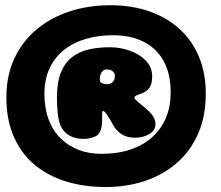

<svg xmlns="http://www.w3.org/2000/svg" viewBox="-20 -674 864 752"><path d="M394 58.5Q308.5 58.5 237.2 36.2Q166 14 114 -30Q62 -74 33.5 -139.8Q5 -205.5 5 -292.5Q5 -378 36.2 -445Q67.5 -512 123 -558.5Q178.5 -605 252.5 -629.2Q326.5 -653.5 412.5 -653.5Q494.5 -653.5 562.8 -630.2Q631 -607 681 -562.5Q731 -518 758.5 -453.5Q786 -389 786 -306.5Q786 -219.5 756.5 -151.5Q727 -83.5 673.8 -36.8Q620.5 10 549.2 34.2Q478 58.5 394 58.5ZM377.5 -71.5Q442 -71.5 492.2 -88.8Q542.5 -106 577.2 -137.8Q612 -169.5 630.2 -213.5Q648.5 -257.5 648.5 -311.5Q648.5 -385 620.8 -435Q593 -485 542.5 -510.5Q492 -536 422.5 -536Q366.5 -536 317.5 -522Q268.5 -508 232 -479.5Q195.5 -451 174.8 -407.8Q154 -364.5 154 -306.5Q154 -251 170 -207.5Q186 -164 215.8 -133.8Q245.5 -103.5 286.5 -87.5Q327.5 -71.5 377.5 -71.5ZM306.5 -130Q276 -130 254 -142Q232 -154 220.5 -175Q215 -185 211.5 -198.8Q208 -212.5 206.2 -228.5Q204.5 -244.5 203.8 -260.5Q203 -276.5 203 -290.5Q203 -351 218.5 -389.8Q234 -428.5 262.2 -450.2Q290.5 -472 328.2 -480.5Q366 -489 410 -489Q450.5 -489 488.5 -475.5Q526.5 -462 551.2 -436.5Q576 -411 576 -375Q576 -355.5 571.5 -343Q567 -330.5 559.2 -323Q551.5 -315.5 542 -311Q532.5 -306.5 522 -303.5Q516 -301.5 511.2 -298.5Q506.5 -295.5 506.5 -290.5Q506.5 -286.5 520 -275.2Q533.5 -264 550 -250.2Q566.5 -236.5 575 -225Q578.5 -220.5 581 -216Q583.5 -211.5 585.2 -207Q587 -202.5 588 -198Q589 -193.5 589 -189Q589 -162.5 564.2 -148.5Q539.5 -134.5 509.5 -134.5Q494 -134.5 480.5 -138Q467 -141.5 456 -148.5Q445 -155.5 436 -166Q427 -176.5 419.5 -190.5Q413 -203.5 405.8 -214.8Q398.5 -226 392.8 -232.8Q387 -239.5 384 -239.5Q382.5 -239.5 381.5 -237.5Q380.5 -235.5 380.2 -232Q380 -228.5 380 -223.5Q380 -218.5 380 -211.8Q380 -205 379.8 -197.8Q379.5 -190.5 378.8 -183.8Q378 -177 376.5 -171.5Q371 -147 351 -138.5Q331 -130 306.5 -130ZM400.5 -344Q406 -344 411.2 -346Q416.5 -348 420.8 -352Q425 -356 427.5 -362.2Q430 -368.5 430 -376.5Q430 -384.5 425.8 -390.2Q421.5 -396 414.8 -399Q408 -402 400 -402Q389 -402 384 -397.5Q379 -393 376 -387.5Q373.5 -382.5 372.2 -376.2Q371 -370 371 -360Q371 -352 380.2 -348Q389.5 -344 400.5 -344Z"/></svg>

Font: Gluten Black
Style: Regular
Weight: 900
Designer: Tyler Finck
Foundry: Etcetera Type Company
Version: Version 1.300